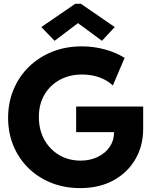

<svg xmlns="http://www.w3.org/2000/svg" viewBox="-20 -968 794 996"><path d="M396 7.8Q314.5 7.8 246.1 -19.5Q177.7 -46.9 127.4 -96.2Q77.1 -145.5 49.6 -211.9Q22 -278.3 22 -356.4Q22 -435.1 49.8 -502.4Q77.6 -569.8 128.9 -620.4Q180.2 -670.9 250.2 -699.2Q320.3 -727.5 404.8 -727.5Q463.4 -727.5 520.5 -712.6Q577.6 -697.8 626.5 -668L565.4 -524.4Q540.5 -549.3 498.8 -565.4Q457 -581.5 404.8 -581.5Q342.3 -581.5 291.7 -554.7Q241.2 -527.8 211.4 -478.3Q181.6 -428.7 181.6 -360.8Q181.6 -294.9 209.7 -243.9Q237.8 -192.9 286.9 -163.8Q335.9 -134.8 397.9 -134.8Q448.2 -134.8 487.5 -154.1Q526.9 -173.3 549.3 -206.5Q571.8 -239.7 571.8 -282.7H375V-415.5H722.7V-299.8Q722.7 -211.4 682.1 -141.8Q641.6 -72.3 568.4 -32.2Q495.1 7.8 396 7.8ZM263.2 -756.3 194.3 -827.6 370.1 -948.2H399.9L575.2 -827.6L508.8 -756.3L385.7 -847.2H383.3Z"/></svg>

Font: Reddit Sans ExtraBold
Style: Regular
Weight: 800
Designer: Stephen Hutchings
Foundry: Reddit
Version: Version 1.014; ttfautohint (v1.8.4.7-5d5b)